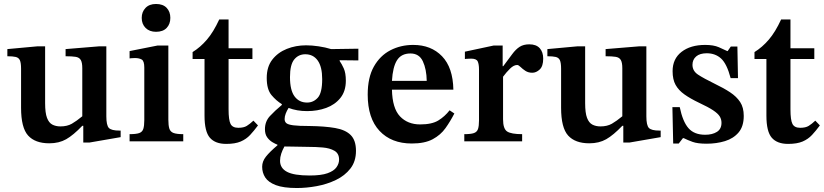

<svg xmlns="http://www.w3.org/2000/svg" viewBox="-20 -711 4146 966"><path d="M228 10Q157 10 121.5 -29Q86 -68 86 -169V-365Q86 -395 80 -408Q74 -421 59 -424.5Q44 -428 17 -428V-464L169 -478H207V-192Q207 -143 216.5 -118Q226 -93 243.5 -84Q261 -75 284 -75Q318 -75 341.5 -88.5Q365 -102 394 -126V-368Q394 -396 386.5 -409Q379 -422 361 -425Q343 -428 310 -428V-464L480 -478H515V-126Q515 -80 528 -67Q541 -54 580 -54H587V-21L431 6H399V-78H394Q349 -31 313 -10.5Q277 10 228 10Z M902 0H632V-36Q665 -36 680.5 -41.5Q696 -47 701 -62.5Q706 -78 706 -107V-371Q706 -404 693 -411.5Q680 -419 658 -419Q647 -419 639.5 -418Q632 -417 632 -417V-454L773 -482H827V-109Q827 -80 832 -64Q837 -48 853 -42Q869 -36 902 -36ZM765 -551Q732 -551 712.5 -570.5Q693 -590 693 -621Q693 -651 712 -671Q731 -691 765 -691Q800 -691 818.5 -671.5Q837 -652 837 -621Q837 -590 818.5 -570.5Q800 -551 765 -551Z M1255 -104 1278 -80Q1258 -53 1238.5 -32Q1219 -11 1191 1Q1163 13 1118 13Q1063 13 1036 -18Q1009 -49 1009 -129V-414H949V-449Q988 -473 1021 -511.5Q1054 -550 1083 -613H1130V-468H1250V-414H1130V-161Q1130 -107 1140 -87.5Q1150 -68 1179 -68Q1206 -68 1221.5 -77.5Q1237 -87 1255 -104Z M1474 235Q1406 235 1368 220.5Q1330 206 1314.5 182Q1299 158 1299 128Q1299 101 1318 77Q1337 53 1376 20V17Q1365 13 1350 4Q1335 -5 1324 -20.5Q1313 -36 1313 -61Q1313 -100 1338 -127Q1363 -154 1398 -183V-187Q1370 -204 1346 -232.5Q1322 -261 1322 -319Q1322 -375 1350 -411Q1378 -447 1423 -465Q1468 -483 1520 -483Q1549 -483 1583 -478Q1617 -473 1646 -464L1783 -466V-407L1689 -408V-404Q1699 -390 1709.5 -367Q1720 -344 1720 -305Q1720 -252 1692.5 -218Q1665 -184 1621 -168Q1577 -152 1525 -152Q1474 -152 1432 -168Q1423 -154 1417.5 -139.5Q1412 -125 1412 -112Q1412 -99 1420.5 -91.5Q1429 -84 1456 -80.5Q1483 -77 1538 -77Q1614 -76 1666 -67Q1718 -58 1744.5 -31.5Q1771 -5 1771 48Q1771 101 1743 137Q1715 173 1670 194.5Q1625 216 1573.5 225.5Q1522 235 1474 235ZM1411 26Q1401 44 1395 62Q1389 80 1389 98Q1389 135 1424 153.5Q1459 172 1538 172Q1596 172 1628 160.5Q1660 149 1673 130.5Q1686 112 1686 92Q1686 61 1662.5 47.5Q1639 34 1603.5 31Q1568 28 1532 28Q1472 27 1447 26.5Q1422 26 1411 26ZM1525 -195Q1557 -195 1579 -219.5Q1601 -244 1601 -313Q1601 -375 1578.5 -406.5Q1556 -438 1516 -438Q1482 -438 1460.5 -412Q1439 -386 1439 -323Q1439 -257 1462 -226Q1485 -195 1525 -195Z M2052 11Q1949 11 1889.5 -52.5Q1830 -116 1830 -235Q1830 -321 1861 -376Q1892 -431 1944 -458Q1996 -485 2059 -485Q2149 -485 2204 -428Q2259 -371 2261 -260H1952Q1954 -166 1992.5 -125.5Q2031 -85 2094 -85Q2153 -85 2185.5 -105Q2218 -125 2242 -156L2266 -140Q2246 -101 2221.5 -66.5Q2197 -32 2157 -10.5Q2117 11 2052 11ZM1952 -304H2127Q2126 -363 2107.5 -402.5Q2089 -442 2045 -442Q1999 -442 1977.5 -408Q1956 -374 1952 -304Z M2607 0H2316V-36Q2349 -36 2364.5 -41.5Q2380 -47 2385 -62Q2390 -77 2390 -105V-361Q2390 -388 2383.5 -402Q2377 -416 2350 -416Q2335 -416 2327 -415Q2319 -414 2319 -414V-451L2464 -482H2509V-378H2512Q2539 -414 2557 -438.5Q2575 -463 2594.5 -475.5Q2614 -488 2643 -488Q2678 -488 2695.5 -468.5Q2713 -449 2713 -416Q2713 -378 2695.5 -361.5Q2678 -345 2658 -345Q2638 -345 2623.5 -354.5Q2609 -364 2599 -374Q2589 -384 2582 -384Q2565 -384 2546.5 -366Q2528 -348 2511 -325V-111Q2511 -63 2531.5 -49.5Q2552 -36 2607 -36Z M2945 10Q2874 10 2838.5 -29Q2803 -68 2803 -169V-365Q2803 -395 2797 -408Q2791 -421 2776 -424.5Q2761 -428 2734 -428V-464L2886 -478H2924V-192Q2924 -143 2933.5 -118Q2943 -93 2960.5 -84Q2978 -75 3001 -75Q3035 -75 3058.5 -88.5Q3082 -102 3111 -126V-368Q3111 -396 3103.5 -409Q3096 -422 3078 -425Q3060 -428 3027 -428V-464L3197 -478H3232V-126Q3232 -80 3245 -67Q3258 -54 3297 -54H3304V-21L3148 6H3116V-78H3111Q3066 -31 3030 -10.5Q2994 10 2945 10Z M3367 11 3363 -172H3400Q3415 -99 3444 -66Q3473 -33 3528 -33Q3564 -33 3587 -47.5Q3610 -62 3610 -93Q3610 -111 3601 -125.5Q3592 -140 3568 -156Q3544 -172 3497 -194Q3453 -215 3423.5 -236Q3394 -257 3379 -284Q3364 -311 3364 -353Q3364 -415 3409 -450Q3454 -485 3528 -485Q3570 -485 3596.5 -473.5Q3623 -462 3639 -454H3641L3657 -477H3690L3693 -318H3656Q3637 -390 3608 -416.5Q3579 -443 3536 -443Q3501 -443 3482.5 -427Q3464 -411 3464 -385Q3464 -354 3492 -335.5Q3520 -317 3577 -289Q3621 -268 3653.5 -246.5Q3686 -225 3704 -197.5Q3722 -170 3722 -128Q3722 -75 3696 -44.5Q3670 -14 3627.5 -1Q3585 12 3535 12Q3490 12 3465 3Q3440 -6 3420 -16H3416L3395 11Z M4082 -104 4105 -80Q4085 -53 4065.5 -32Q4046 -11 4018 1Q3990 13 3945 13Q3890 13 3863 -18Q3836 -49 3836 -129V-414H3776V-449Q3815 -473 3848 -511.5Q3881 -550 3910 -613H3957V-468H4077V-414H3957V-161Q3957 -107 3967 -87.5Q3977 -68 4006 -68Q4033 -68 4048.5 -77.5Q4064 -87 4082 -104Z"/></svg>

Font: STIX Two Text SemiBold
Style: Regular
Weight: 600
Designer: Ross Mills, John Hudson & Paul Hanslow, Tiro Typeworks Ltd; with prior portions MicroPress Inc., and Coen Hoffman.
Foundry: Tiro Typeworks Ltd
Version: Version 2.13 b171